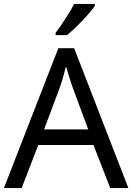

<svg xmlns="http://www.w3.org/2000/svg" viewBox="-20 -964 679 984"><path d="M545 0 459 -221H176L91 0H0L279 -717H360L638 0ZM352 -517Q349 -525 342 -546Q335 -567 328.5 -589.5Q322 -612 318 -624Q313 -604 307.5 -583.5Q302 -563 296.5 -546Q291 -529 287 -517L206 -301H432ZM466 -934Q457 -920 440 -900Q423 -880 402.5 -858.5Q382 -837 361.5 -817.5Q341 -798 323 -784H265V-796Q280 -815 297.5 -841Q315 -867 332 -894.5Q349 -922 360 -944H466Z"/></svg>

Font: Noto Sans Adlam
Style: Regular
Weight: 400
Designer: Mark Jamra, Neil Patel
Foundry: JamraPatel LLC
Version: Version 3.001